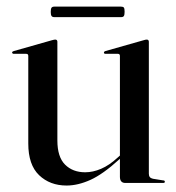

<svg xmlns="http://www.w3.org/2000/svg" viewBox="-20 -566 544 594"><path d="M351 -19V-78.5V-81V-393Q351 -396 349.5 -397.8Q348 -399.5 344.5 -399.5H305.5Q303.5 -399.5 302.5 -400.8Q301.5 -402 301.5 -403.5Q301.5 -405.5 302.8 -406.2Q304 -407 306 -408L424 -441.5Q428.5 -443 430.5 -443.2Q432.5 -443.5 434.5 -443.5Q437.5 -443.5 439 -441.5Q440.5 -439.5 440.5 -437V-28.5Q440.5 -22 443.5 -18.2Q446.5 -14.5 453 -13L484 -8Q487.5 -8 488.8 -6.8Q490 -5.5 490 -3.5Q490 -2 488.8 -1Q487.5 0 484.5 0H367.5Q359.5 0 355.2 -4.8Q351 -9.5 351 -19ZM67.5 -122V-393Q67.5 -396 66 -397.8Q64.5 -399.5 60.5 -399.5H22Q20 -399.5 18.8 -400.8Q17.5 -402 17.5 -403.5Q17.5 -405.5 18.8 -406.2Q20 -407 22.5 -408L140.5 -441.5Q145.5 -443 147.5 -443.2Q149.5 -443.5 151.5 -443.5Q154.5 -443.5 156 -441.5Q157.5 -439.5 157.5 -437V-131.5Q157.5 -80.5 181.2 -56.8Q205 -33 243.5 -33Q267.5 -33 292.8 -43.8Q318 -54.5 344 -78.5L361 -93.5L366 -88.5L348.5 -72.5Q298.5 -27 259.8 -9.5Q221 8 186 8Q134.5 8 101 -24Q67.5 -56 67.5 -122ZM137 -529Q137 -539 139.5 -542.2Q142 -545.5 148 -545.5H354.5Q361 -545.5 363.2 -542.5Q365.5 -539.5 365.5 -529.5Q365.5 -520 363.2 -516.5Q361 -513 354.5 -513H148Q142 -513 139.5 -516.5Q137 -520 137 -529Z"/></svg>

Font: Fraunces 96pt
Style: Regular
Weight: 400
Version: Version 1.000;[b76b70a41]